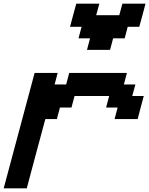

<svg xmlns="http://www.w3.org/2000/svg" viewBox="-20 -1020 808 1040"><path d="M0 0H125Q141.6 -62.5 175 -187.5Q208.5 -312.5 225.6 -375H288.1L304.7 -437.5H367.2L383.8 -500H571.3L554.7 -437.5H617.2L600.6 -375H725.6Q731 -395.5 741.9 -437.3Q752.9 -479 758.8 -500H696.3L713.4 -562.5H650.9L667.5 -625H355L338.4 -562.5H275.9L292.5 -625H167.5Q139.6 -520.5 83.7 -312.3Q27.8 -104 0 0ZM451.2 -750H576.2L592.8 -812.5H655.3L671.9 -875H734.4Q740.2 -895.5 751.5 -937.3Q762.7 -979 768.1 -1000H643.1L626 -937.5H501L518.1 -1000H393.1Q387.2 -979 376 -937.3Q364.7 -895.5 359.4 -875H421.9L405.3 -812.5H467.8Z"/></svg>

Font: Faithful 32x
Style: Oblique
Weight: 400
Foundry: Faithful Resource Pack
Version: Version 1.0; January 27, 2023